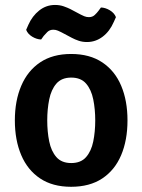

<svg xmlns="http://www.w3.org/2000/svg" viewBox="-20 -722 560 756"><path d="M482 -248Q482 -170 457 -111Q432 -52 382.5 -19.2Q333 13.5 260 13.5Q187 13.5 137.8 -19.5Q88.5 -52.5 63.5 -111.5Q38.5 -170.5 38.5 -248Q38.5 -325.5 63.8 -384.5Q89 -443.5 138.2 -476.5Q187.5 -509.5 260 -509.5Q333.5 -509.5 383 -476.2Q432.5 -443 457.2 -384.2Q482 -325.5 482 -248ZM166 -248Q166 -203.5 173.8 -165.2Q181.5 -127 202 -103.5Q222.5 -80 260.5 -80Q298.5 -80 319 -103.5Q339.5 -127 347.2 -165.2Q355 -203.5 355 -248Q355 -292 347.2 -330.5Q339.5 -369 319 -392.8Q298.5 -416.5 260.5 -416.5Q222.5 -416.5 202 -392.8Q181.5 -369 173.8 -330.5Q166 -292 166 -248ZM221.5 -595Q217 -597.5 208.2 -601.2Q199.5 -605 190 -605Q175.5 -605 166.2 -595.8Q157 -586.5 152 -580.5L142 -566.5Q124.5 -567 107 -577.5Q89.5 -588 83 -604.5L91.5 -624Q107 -659 134.5 -680.8Q162 -702.5 196.5 -702.5Q215.5 -702.5 231 -697Q246.5 -691.5 256.5 -686.5L298 -664.5Q302.5 -662 311.5 -658.2Q320.5 -654.5 330 -654.5Q344 -654.5 353 -663Q362 -671.5 367.5 -679L377.5 -692.5Q395 -692 412.5 -681.5Q430 -671 436.5 -654.5L428 -635.5Q412 -598.5 384.2 -577.5Q356.5 -556.5 322.5 -556.5Q305 -556.5 290 -561.5Q275 -566.5 263 -573Z"/></svg>

Font: Signika Negative SemiBold
Style: Regular
Weight: 600
Designer: Anna Giedryś
Foundry: Anna Giedryś
Version: Version 2.000; ttfautohint (v1.8.3) -l 8 -r 50 -G 200 -x 9 -